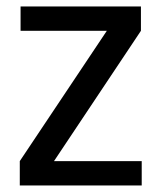

<svg xmlns="http://www.w3.org/2000/svg" viewBox="-20 -568 495 588"><path d="M411.6 -548.3V-473.7L145.4 -74.6H414V0H40.6V-74.6L307.2 -473.7H43V-548.3Z"/></svg>

Font: Poppins Variable
Style: Regular
Weight: 100
Designer: Jonny Pinhorn
Foundry: Indian Type Foundry
Version: Version 6.000